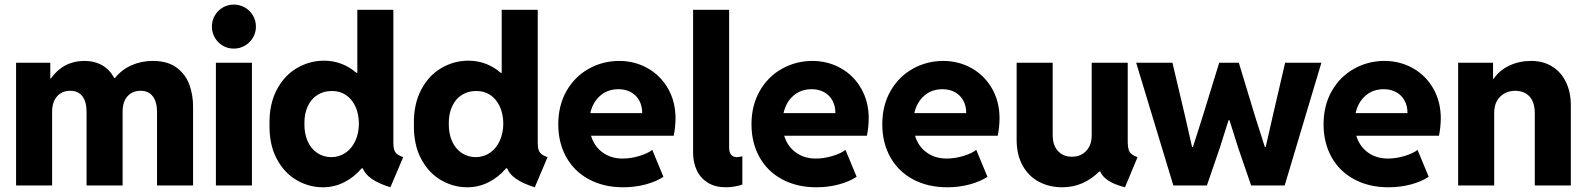

<svg xmlns="http://www.w3.org/2000/svg" viewBox="-20 -794 6790 822"><path d="M48.8 -525.4H195.3V-458H197.8Q224.1 -495.1 260.3 -514.2Q296.4 -533.2 340.8 -533.2Q384.8 -533.2 417.2 -514.6Q449.7 -496.1 469.2 -460H472.2Q500.5 -495.6 542.7 -514.4Q585 -533.2 633.8 -533.2Q698.7 -533.2 737.3 -503.7Q775.9 -474.1 791.5 -429.4Q807.1 -384.8 806.6 -335V0H652.3V-315.4Q651.9 -358.9 633.8 -382.1Q615.7 -405.3 582 -405.3Q547.4 -405.3 526.1 -382.1Q504.9 -358.9 504.9 -315.4V0H350.6V-315.4Q350.6 -358.9 332.5 -382.1Q314.5 -405.3 280.3 -405.3Q245.6 -405.3 224.4 -381.6Q203.1 -357.9 203.1 -314.5V0H48.8Z M904.3 -525.4H1058.6V0H904.3ZM887.2 -679.7Q887.2 -706.1 899.7 -727.5Q912.1 -749 933.6 -761.7Q955.1 -774.4 981 -774.4Q1006.8 -774.4 1028.6 -761.7Q1050.3 -749 1063 -727.5Q1075.7 -706.1 1075.7 -679.7Q1075.7 -654.3 1063 -632.8Q1050.3 -611.3 1028.6 -598.6Q1006.8 -585.9 981 -585.9Q955.1 -585.9 933.6 -598.6Q912.1 -611.3 899.7 -632.8Q887.2 -654.3 887.2 -679.7Z M1533.2 -73.2H1528.3Q1496.1 -35.2 1453.4 -13.7Q1410.6 7.8 1362.3 7.8Q1303.2 7.8 1250.2 -22.7Q1197.3 -53.2 1164.8 -114Q1132.3 -174.8 1133.8 -261.7Q1132.3 -347.7 1164.8 -409.4Q1197.3 -471.2 1251.5 -502.7Q1305.7 -534.2 1367.2 -534.2Q1406.7 -534.2 1441.9 -520.8Q1477.1 -507.3 1505.4 -482.4H1509.8V-752H1664.1V-181.6Q1664.1 -162.6 1668 -151.6Q1671.9 -140.6 1680.7 -133.8Q1689.5 -127 1706.1 -121.1L1651.4 7.8Q1601.6 -7.8 1572.3 -27.8Q1543 -47.9 1533.2 -73.2ZM1516.6 -264.6Q1516.1 -307.6 1501 -339.4Q1485.8 -371.1 1460 -387.9Q1434.1 -404.8 1401.4 -404.3Q1366.7 -404.8 1339.6 -387.9Q1312.5 -371.1 1297.6 -339.1Q1282.7 -307.1 1283.2 -264.6Q1282.7 -221.7 1297.1 -189.5Q1311.5 -157.2 1337.9 -139.4Q1364.3 -121.6 1398.4 -121.1Q1432.1 -121.6 1458.7 -139.4Q1485.4 -157.2 1500.7 -189.7Q1516.1 -222.2 1516.6 -264.6Z M2151.4 -73.2H2146.5Q2114.3 -35.2 2071.5 -13.7Q2028.8 7.8 1980.5 7.8Q1921.4 7.8 1868.4 -22.7Q1815.4 -53.2 1783 -114Q1750.5 -174.8 1752 -261.7Q1750.5 -347.7 1783 -409.4Q1815.4 -471.2 1869.6 -502.7Q1923.8 -534.2 1985.4 -534.2Q2024.9 -534.2 2060.1 -520.8Q2095.2 -507.3 2123.5 -482.4H2127.9V-752H2282.2V-181.6Q2282.2 -162.6 2286.1 -151.6Q2290 -140.6 2298.8 -133.8Q2307.6 -127 2324.2 -121.1L2269.5 7.8Q2219.7 -7.8 2190.4 -27.8Q2161.1 -47.9 2151.4 -73.2ZM2134.8 -264.6Q2134.3 -307.6 2119.1 -339.4Q2104 -371.1 2078.1 -387.9Q2052.2 -404.8 2019.5 -404.3Q1984.9 -404.8 1957.8 -387.9Q1930.7 -371.1 1915.8 -339.1Q1900.9 -307.1 1901.4 -264.6Q1900.9 -221.7 1915.3 -189.5Q1929.7 -157.2 1956.1 -139.4Q1982.4 -121.6 2016.6 -121.1Q2050.3 -121.6 2076.9 -139.4Q2103.5 -157.2 2118.9 -189.7Q2134.3 -222.2 2134.8 -264.6Z M2370.1 -261.7Q2370.1 -342.3 2405 -403.8Q2439.9 -465.3 2499.5 -499Q2559.1 -532.7 2629.9 -533.2Q2697.3 -533.2 2752.7 -502Q2808.1 -470.7 2840.1 -414.6Q2872.1 -358.4 2872.1 -287.1Q2871.6 -247.6 2864.3 -212.9H2510.3Q2523.9 -167.5 2559.8 -141.4Q2595.7 -115.2 2645.5 -115.2Q2680.7 -115.2 2717 -126.2Q2753.4 -137.2 2772.5 -152.3L2820.3 -37.1Q2789.6 -16.6 2744.1 -4.4Q2698.7 7.8 2648.4 7.8Q2564.5 7.8 2501.2 -26.4Q2438 -60.5 2404.1 -121.8Q2370.1 -183.1 2370.1 -261.7ZM2729.5 -309.6Q2729.5 -340.8 2716.6 -364Q2703.6 -387.2 2680.7 -399.7Q2657.7 -412.1 2627.9 -412.1Q2581.1 -412.1 2549.3 -384Q2517.6 -356 2507.3 -309.6Z M2947.3 -139.6V-752H3101.6V-162.1Q3101.6 -121.6 3135.7 -121.1Q3143.6 -121.6 3149.9 -123Q3156.2 -124.5 3158.2 -125V-3.9Q3124 7.8 3086.9 7.8Q3042 7.8 3010.5 -11.7Q2979 -31.2 2963.1 -64.9Q2947.3 -98.6 2947.3 -139.6Z M3197.3 -261.7Q3197.3 -342.3 3232.2 -403.8Q3267.1 -465.3 3326.7 -499Q3386.2 -532.7 3457 -533.2Q3524.4 -533.2 3579.8 -502Q3635.3 -470.7 3667.2 -414.6Q3699.2 -358.4 3699.2 -287.1Q3698.7 -247.6 3691.4 -212.9H3337.4Q3351.1 -167.5 3387 -141.4Q3422.9 -115.2 3472.7 -115.2Q3507.8 -115.2 3544.2 -126.2Q3580.6 -137.2 3599.6 -152.3L3647.5 -37.1Q3616.7 -16.6 3571.3 -4.4Q3525.9 7.8 3475.6 7.8Q3391.6 7.8 3328.4 -26.4Q3265.1 -60.5 3231.2 -121.8Q3197.3 -183.1 3197.3 -261.7ZM3556.6 -309.6Q3556.6 -340.8 3543.7 -364Q3530.8 -387.2 3507.8 -399.7Q3484.9 -412.1 3455.1 -412.1Q3408.2 -412.1 3376.5 -384Q3344.7 -356 3334.5 -309.6Z M3757.3 -261.7Q3757.3 -342.3 3792.2 -403.8Q3827.1 -465.3 3886.7 -499Q3946.3 -532.7 4017.1 -533.2Q4084.5 -533.2 4139.9 -502Q4195.3 -470.7 4227.3 -414.6Q4259.3 -358.4 4259.3 -287.1Q4258.8 -247.6 4251.5 -212.9H3897.5Q3911.1 -167.5 3947 -141.4Q3982.9 -115.2 4032.7 -115.2Q4067.9 -115.2 4104.2 -126.2Q4140.6 -137.2 4159.7 -152.3L4207.5 -37.1Q4176.8 -16.6 4131.3 -4.4Q4085.9 7.8 4035.6 7.8Q3951.7 7.8 3888.4 -26.4Q3825.2 -60.5 3791.3 -121.8Q3757.3 -183.1 3757.3 -261.7ZM4116.7 -309.6Q4116.7 -340.8 4103.8 -364Q4090.8 -387.2 4067.9 -399.7Q4044.9 -412.1 4015.1 -412.1Q3968.3 -412.1 3936.5 -384Q3904.8 -356 3894.5 -309.6Z M4332.5 -195.3V-525.4H4486.8V-215.8Q4486.8 -171.4 4509.8 -147.2Q4532.7 -123 4568.8 -123Q4606.9 -123 4630.6 -148.2Q4654.3 -173.3 4653.8 -215.8V-525.4H4808.1V-183.6Q4808.6 -164.6 4812 -153.3Q4815.4 -142.1 4824.2 -134.8Q4833 -127.4 4850.1 -121.1L4796.4 7.8Q4752.4 -3.4 4726.6 -19.8Q4700.7 -36.1 4690.4 -59.6H4686Q4653.8 -27.3 4614 -9.8Q4574.2 7.8 4527.8 7.8Q4472.7 7.8 4428.2 -15.6Q4383.8 -39.1 4358.2 -85Q4332.5 -130.9 4332.5 -195.3Z M4844.2 -525.4H4999.5L5054.2 -293.9L5083.5 -165H5087.4L5129.4 -296.9L5199.7 -525.4H5283.7L5353 -296.9L5395 -165H5398.9L5428.2 -293.9L5481.9 -525.4H5637.2L5480 0H5336.4L5281.7 -159.2L5243.7 -279.3H5239.7L5201.7 -159.2L5147 0H5003.4Z M5646.5 -261.7Q5646.5 -342.3 5681.4 -403.8Q5716.3 -465.3 5775.9 -499Q5835.4 -532.7 5906.2 -533.2Q5973.6 -533.2 6029.1 -502Q6084.5 -470.7 6116.5 -414.6Q6148.4 -358.4 6148.4 -287.1Q6147.9 -247.6 6140.6 -212.9H5786.6Q5800.3 -167.5 5836.2 -141.4Q5872.1 -115.2 5921.9 -115.2Q5957 -115.2 5993.4 -126.2Q6029.8 -137.2 6048.8 -152.3L6096.7 -37.1Q6065.9 -16.6 6020.5 -4.4Q5975.1 7.8 5924.8 7.8Q5840.8 7.8 5777.6 -26.4Q5714.4 -60.5 5680.4 -121.8Q5646.5 -183.1 5646.5 -261.7ZM6005.9 -309.6Q6005.9 -340.8 5992.9 -364Q5980 -387.2 5957 -399.7Q5934.1 -412.1 5904.3 -412.1Q5857.4 -412.1 5825.7 -384Q5793.9 -356 5783.7 -309.6Z M6222.7 -525.4H6372.1V-457H6375Q6399.9 -493.7 6442.4 -513.4Q6484.9 -533.2 6535.2 -533.2Q6586.9 -533.2 6625.2 -509.3Q6663.6 -485.4 6684.3 -442.4Q6705.1 -399.4 6705.1 -343.8V0H6550.8V-310.5Q6550.3 -356.9 6528.3 -380.9Q6506.3 -404.8 6466.8 -405.3Q6427.2 -404.8 6401.9 -379.4Q6376.5 -354 6377 -308.6V0H6222.7Z"/></svg>

Font: Reddit Sans Fudge ExtraBold
Style: Regular
Weight: 800
Designer: Stephen Hutchings
Foundry: Reddit
Version: Version 1.011